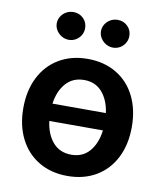

<svg xmlns="http://www.w3.org/2000/svg" viewBox="-84 -806 750 885"><g transform="rotate(10 291.0 -363.5)"><path d="M37.1 -262.7Q37.1 -344.7 68.4 -406.7Q99.6 -468.8 157.2 -502.9Q214.8 -537.1 291 -537.1Q367.7 -537.1 425.3 -502.9Q482.9 -468.8 513.9 -406.7Q544.9 -344.7 544.9 -262.7Q544.9 -181.2 513.7 -119.1Q482.4 -57.1 425 -23.2Q367.7 10.7 291 10.7Q214.8 10.7 157.2 -23.4Q99.6 -57.6 68.4 -119.4Q37.1 -181.2 37.1 -262.7ZM416.5 -224.6H165.5Q173.3 -163.1 205.6 -126Q237.8 -88.9 292 -88.9Q345.2 -88.9 377 -126Q408.7 -163.1 416.5 -224.6ZM416 -305.7Q407.7 -365.7 376 -402.1Q344.2 -438.5 292 -438.5Q238.8 -438.5 206.5 -402.1Q174.3 -365.7 166 -305.7ZM121.1 -673.8Q121.1 -691.4 130.4 -706.3Q139.6 -721.2 155 -729.7Q170.4 -738.3 188.5 -738.3Q216.3 -738.3 235.1 -719.7Q253.9 -701.2 253.9 -673.8Q253.9 -656.2 245.4 -641.4Q236.8 -626.5 221.7 -617.4Q206.5 -608.4 188.5 -608.4Q170.9 -608.4 155.3 -617.4Q139.6 -626.5 130.4 -641.6Q121.1 -656.7 121.1 -673.8ZM328.1 -673.8Q328.1 -691.4 337.4 -706.3Q346.7 -721.2 362.1 -729.7Q377.4 -738.3 395.5 -738.3Q423.3 -738.3 442.1 -719.7Q460.9 -701.2 460.9 -673.8Q460.9 -656.2 452.4 -641.4Q443.8 -626.5 428.7 -617.4Q413.6 -608.4 395.5 -608.4Q377.9 -608.4 362.3 -617.4Q346.7 -626.5 337.4 -641.6Q328.1 -656.7 328.1 -673.8Z"/></g></svg>

Font: Pretendard Std SemiBold
Style: Regular
Weight: 600
Designer: Base glyphs from Inter by Rasmus Andersson; Hangeul glyphs from Noto Sans CJK(Source Han Sans) by Jang Soo-young and Kan
Foundry: Kil Hyung-jin
Version: Version 1.309